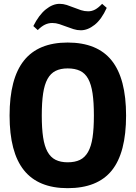

<svg xmlns="http://www.w3.org/2000/svg" viewBox="-20 -972 708 1002"><path d="M154 -836Q183 -894 219 -923Q255 -952 291 -952Q310 -952 328.5 -946Q347 -940 365.5 -932.5Q384 -925 402.5 -919Q421 -913 440 -913Q459 -913 476 -922Q493 -931 513 -952L537 -931Q510 -871 474 -842.5Q438 -814 402 -814Q382 -814 363.5 -820Q345 -826 326.5 -833Q308 -840 290 -846Q272 -852 253 -852Q233 -852 215 -843.5Q197 -835 177 -815ZM333 10Q180 10 105 -83.5Q30 -177 30 -369Q30 -562 105 -656Q180 -750 333 -750Q488 -750 563 -656Q638 -562 638 -369Q638 -175 563.5 -82.5Q489 10 333 10ZM333 -125Q371 -125 397 -137.5Q423 -150 439.5 -179Q456 -208 463 -254.5Q470 -301 470 -369Q470 -438 463 -485Q456 -532 440 -561Q424 -590 397.5 -602.5Q371 -615 333 -615Q296 -615 270 -602Q244 -589 228 -560Q212 -531 205 -484Q198 -437 198 -369Q198 -302 205 -255.5Q212 -209 228 -180Q244 -151 270 -138Q296 -125 333 -125Z"/></svg>

Font: Encode Sans Compressed
Style: ExtraBold
Weight: 800
Designer: Pablo Impallari, Andres Torresi
Foundry: Pablo Impallari, Andres Torresi
Version: Version 1.000; ttfautohint (v1.00) -l 8 -r 50 -G 200 -x 14 -